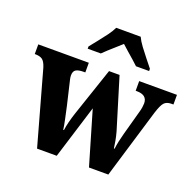

<svg xmlns="http://www.w3.org/2000/svg" viewBox="-136 -906 1069 1046"><g transform="rotate(20 398.0 -383.0)"><path d="M65 -427Q55 -459 40.5 -469.5Q26 -480 -1 -480H-4V-536H289V-480H278Q250 -480 235.5 -471.5Q221 -463 221 -438Q221 -430 223.5 -417.5Q226 -405 229 -394L257 -275Q265 -239 272.5 -203.5Q280 -168 283 -145H287Q290 -168 297 -195.5Q304 -223 313 -250L408 -531H469L559 -236Q566 -211 570.5 -186Q575 -161 577 -144H581Q584 -167 588.5 -188.5Q593 -210 601 -239L640 -381Q644 -394 646 -408.5Q648 -423 648 -431Q648 -480 587 -480H581V-536H800V-480H788Q761 -480 747 -465Q733 -450 718 -402L597 0H485L394 -310L298 0H184ZM257 -619Q272 -638 293 -664Q314 -690 334 -717Q354 -744 364 -766H506Q516 -744 536 -717Q556 -690 577 -664Q598 -638 613 -619V-606H537Q526 -617 507 -633.5Q488 -650 468 -667.5Q448 -685 434 -698Q420 -685 400.5 -668Q381 -651 363 -634.5Q345 -618 333 -606H257Z"/></g></svg>

Font: Noto Serif Thai SemiCondensed ExtraBold
Style: Regular
Weight: 800
Width: 4
Designer: Monotype Design Team
Foundry: Monotype Imaging Inc.
Version: Version 2.002; ttfautohint (v1.8.4.7-5d5b)